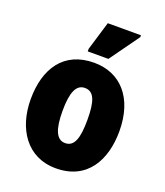

<svg xmlns="http://www.w3.org/2000/svg" viewBox="-143 -872 839 979"><g transform="rotate(20 276.0 -383.0)"><path d="M225 -606H337L452 -766V-776H272L225 -620ZM516 -278C516 -460 419 -563 277 -563C112 -563 35 -444 35 -278C35 -120 117 10 275 10C446 10 516 -123 516 -278ZM208 -277C208 -378 229 -426 276 -426C326 -426 343 -377 343 -278C343 -178 326 -127 276 -127C228 -127 208 -179 208 -277Z"/></g></svg>

Font: Noto Sans Condensed Black
Style: Regular
Weight: 900
Width: 3
Designer: Monotype Design Team
Foundry: Monotype Imaging Inc.
Version: Version 2.013